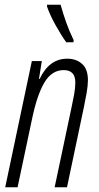

<svg xmlns="http://www.w3.org/2000/svg" viewBox="-20 -788 417 808"><path d="M289 -610 290 -619Q272 -656 259 -692.5Q246 -729 235 -768H178V-760Q190 -725 214.5 -681Q239 -637 259 -610ZM54 0 115 -288Q136 -389 167 -441Q198 -493 248 -493Q297 -493 297 -441Q297 -418 292 -390.5Q287 -363 281 -336L210 0H262L333 -337Q339 -365 344.5 -396.5Q350 -428 350 -451Q350 -497 325.5 -519Q301 -541 263 -541Q187 -541 147 -456H144L156 -531H114L2 0Z"/></svg>

Font: Noto Sans Display Condensed Light
Style: Italic
Weight: 300
Width: 3
Designer: Monotype Design team
Foundry: Monotype Imaging Inc.
Version: 1.000